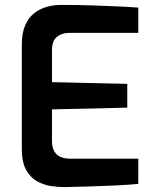

<svg xmlns="http://www.w3.org/2000/svg" viewBox="-20 -758 634 783"><path d="M240 5Q216 5 186.5 0.5Q157 -4 130 -19.5Q103 -35 86 -66Q69 -97 69 -151V-577Q69 -624 83 -655.5Q97 -687 120.5 -705Q144 -723 172.5 -730.5Q201 -738 229 -738Q299 -738 355 -736Q411 -734 457.5 -732Q504 -730 544 -727V-624H265Q231 -624 211.5 -607Q192 -590 192 -554V-423L499 -416V-319L192 -312V-185Q192 -155 202.5 -139Q213 -123 229.5 -117Q246 -111 264 -111H544V-8Q500 -4 448 -1.5Q396 1 342.5 2.5Q289 4 240 5Z"/></svg>

Font: Exo Thin SemiBold
Style: Regular
Weight: 600
Version: Version 2.000